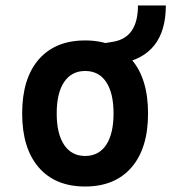

<svg xmlns="http://www.w3.org/2000/svg" viewBox="-20 -676 630 706"><path d="M293 9.8Q183.1 9.8 122.3 -60.5Q61.5 -130.9 61.5 -258.8Q61.5 -387.2 122.3 -457.3Q183.1 -527.3 293 -527.3Q402.8 -527.3 463.6 -457.3Q524.4 -387.2 524.4 -258.8Q524.4 -130.9 463.6 -60.5Q402.8 9.8 293 9.8ZM293 -102.5Q343.3 -102.5 370.4 -143.3Q397.5 -184.1 397.5 -258.8Q397.5 -334 370.4 -374.5Q343.3 -415 293 -415Q243.2 -415 215.8 -374.5Q188.5 -334 188.5 -258.8Q188.5 -184.1 215.8 -143.3Q243.2 -102.5 293 -102.5ZM391.1 -437 366.7 -517.6 396 -522.5Q487.3 -537.6 487.3 -655.8H589.8Q589.8 -470.2 420.4 -441.9Z"/></svg>

Font: Caskaydia Cove SemiBold
Style: Regular
Weight: 600
Monospace: yes
Designer: Aaron Bell
Foundry: Saja Typeworks
Version: Version 4.300; ttfautohint (v1.8.3)